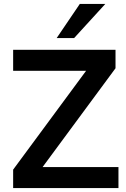

<svg xmlns="http://www.w3.org/2000/svg" viewBox="-20 -959 645 979"><path d="M47 0V-94L419 -598H47V-705H569V-611L197 -107H584V0ZM269 -765 387 -939H517L358 -765Z"/></svg>

Font: Nunito Sans
Style: Bold
Weight: 700
Designer: Vernon Adams
Foundry: Vernon Adams
Version: Version 3.101; ttfautohint (v1.8.4.7-5d5b);gftools[0.9.27]